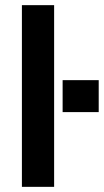

<svg xmlns="http://www.w3.org/2000/svg" viewBox="-20 -725 403 745"><path d="M65 0V-705H190V0ZM223 -414H363V-290H223Z"/></svg>

Font: wassup Sans
Style: Bold
Weight: 700
Version: Version 2.001